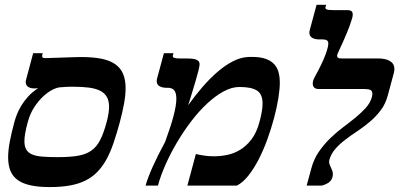

<svg xmlns="http://www.w3.org/2000/svg" viewBox="-20 -757 1678 783"><path d="M38.6 -259.3Q42 -272 48.6 -289.3Q55.2 -306.6 66.4 -325.4Q77.6 -344.2 94.5 -363Q111.3 -381.8 135.7 -397.5Q131.3 -396.5 126.7 -396.5Q122.1 -396.5 118.7 -396.5Q104.5 -396.5 94.7 -402.8Q85 -409.2 85 -422.4Q85 -426.8 86.4 -432.1L115.2 -540H154.3L152.8 -534.7Q152.3 -532.7 152.1 -531.2Q151.9 -529.8 151.9 -528.3Q151.9 -524.4 154.3 -522.2Q156.7 -520 164.1 -520Q171.4 -520 191.2 -520.8Q210.9 -521.5 233.9 -522.2Q256.8 -522.9 278.3 -523.7Q299.8 -524.4 310.5 -524.4Q358.9 -524.4 393.3 -517.6Q427.7 -510.7 449.7 -495.4Q471.7 -480 481.9 -455.8Q492.2 -431.6 492.2 -397.5Q492.2 -369.6 486.1 -335.7Q480 -301.8 468.8 -259.3Q456.1 -212.4 443.1 -174.3Q430.2 -136.2 414.1 -106.9Q397.9 -77.6 377.2 -56.2Q356.4 -34.7 329.1 -21Q301.8 -7.3 265.9 -0.7Q230 5.9 183.1 5.9Q135.7 5.9 103.3 -1.5Q70.8 -8.8 50.8 -23.9Q30.8 -39.1 22 -61.8Q13.2 -84.5 13.2 -114.7Q13.2 -144 20 -179.9Q26.9 -215.8 38.6 -259.3ZM415 -259.3Q424.8 -296.9 424.8 -321.3Q424.8 -346.7 415.3 -362.5Q405.8 -378.4 387.2 -387.5Q368.7 -396.5 341.3 -399.9Q314 -403.3 277.8 -403.3Q267.1 -403.3 256.1 -403.1Q245.1 -402.8 224.1 -400.9Q211.4 -399.9 192.9 -390.4Q174.3 -380.9 155.3 -363Q136.2 -345.2 119.4 -319.3Q102.5 -293.5 93.3 -259.3Q86.4 -234.4 83 -215.1Q79.6 -195.8 79.6 -181.2Q79.6 -159.7 87.4 -146.7Q95.2 -133.8 111.6 -127Q127.9 -120.1 153.8 -118.2Q179.7 -116.2 215.8 -116.2Q264.2 -116.2 296.9 -121.6Q329.6 -127 351.8 -142.3Q374 -157.7 388.4 -185.8Q402.8 -213.9 415 -259.3Z M956.5 -402.3Q924.8 -402.3 891.1 -383.8Q857.4 -365.2 824 -334Q790.5 -302.7 759.3 -261.7Q728 -220.7 701.7 -176Q675.3 -131.3 655 -85.7Q634.8 -40 624 0H573.7Q577.6 -14.2 584.7 -33.4Q591.8 -52.7 602.1 -75.7Q612.3 -98.6 625.2 -124.5Q638.2 -150.4 653.3 -178.2Q677.2 -243.2 688.2 -285.9Q699.2 -328.6 699.2 -354Q699.2 -378.4 690.4 -388.7Q681.6 -398.9 666 -398.9H659.7Q642.1 -398.9 630.6 -405.5Q619.1 -412.1 619.1 -426.3Q619.1 -431.2 620.6 -437L648.4 -540H687.5L685.1 -531.7Q684.6 -530.8 684.6 -528.3Q684.6 -523.4 690.7 -521Q696.8 -518.6 715.3 -518.6H735.8Q746.6 -518.6 757.1 -518.1Q767.6 -517.6 775.9 -515.4Q784.2 -513.2 789.1 -508.3Q793.9 -503.4 793.9 -494.1Q793.9 -488.3 789.6 -470.2Q785.2 -452.1 778.1 -428.2Q771 -404.3 762.9 -377.7Q754.9 -351.1 747.6 -328.1Q775.4 -367.2 805.7 -402.1Q835.9 -437 866.7 -463.6Q897.5 -490.2 928.5 -506.3Q959.5 -522.5 989.3 -524.4Q994.6 -524.9 999.3 -524.9Q1003.9 -524.9 1008.3 -524.9Q1040 -524.9 1061.8 -517.6Q1083.5 -510.3 1096.7 -496.8Q1109.9 -483.4 1115.5 -463.9Q1121.1 -444.3 1121.1 -419.9Q1121.1 -393.6 1115 -355.5Q1108.9 -317.4 1097.4 -274.7Q1085.9 -231.9 1070.1 -188.2Q1054.2 -144.5 1034.7 -106.7Q1015.1 -68.8 992.7 -40.5Q970.2 -12.2 945.8 0H744.1L778.8 -128.9Q790.5 -126 810.1 -122.8Q829.6 -119.6 853.5 -119.6Q878.9 -119.6 906.5 -125.2Q934.1 -130.9 959.5 -146.2Q984.9 -161.6 1005.6 -188.7Q1026.4 -215.8 1038.1 -259.3Q1050.8 -306.2 1050.8 -335Q1050.8 -373 1028.1 -387.7Q1005.4 -402.3 956.5 -402.3Z M1335.9 -34.7Q1332 -21 1321 -12.9Q1310.1 -4.9 1291.5 0H1230.5L1249.5 -69.8Q1259.8 -108.4 1280.5 -138.4Q1301.3 -168.5 1326.4 -192.9Q1351.6 -217.3 1378.9 -237.8Q1406.2 -258.3 1430.2 -277.8Q1454.1 -297.4 1472.2 -317.6Q1490.2 -337.9 1496.6 -361.3Q1498.5 -368.7 1498.5 -375Q1498.5 -386.7 1490 -390.4Q1481.4 -394 1465.8 -394H1280.3Q1267.1 -394 1261.2 -400.1Q1255.4 -406.2 1255.4 -416Q1255.4 -427.7 1262.2 -440.4Q1269.5 -453.6 1279.3 -472.4Q1289.1 -491.2 1297.9 -511Q1306.6 -530.8 1312.7 -549.3Q1318.8 -567.9 1318.8 -580.6Q1318.8 -596.2 1296.4 -596.2H1282.2Q1264.6 -596.2 1253.2 -602.8Q1241.7 -609.4 1241.7 -623.5Q1241.7 -628.4 1243.2 -634.3L1271 -737.3H1310.1L1307.6 -729Q1307.1 -728 1307.1 -725.6Q1307.1 -720.7 1313.2 -718.3Q1319.3 -715.8 1337.9 -715.8H1398.9Q1406.2 -715.8 1412.4 -712.2Q1418.5 -708.5 1418.5 -697.3Q1418.5 -691.4 1416.5 -684.1Q1408.7 -655.8 1392.8 -618.4Q1377 -581.1 1357.9 -540.5Q1356.9 -538.1 1355.7 -535.2Q1354.5 -532.2 1354.5 -529.3Q1354.5 -524.9 1358.2 -521.7Q1361.8 -518.6 1372.6 -518.6H1522.5Q1552.7 -518.6 1570.6 -507.8Q1588.4 -497.1 1588.4 -475.6Q1588.4 -467.8 1586.4 -460.4L1561 -366.2Q1551.8 -332.5 1532.7 -307.4Q1513.7 -282.2 1489.5 -261.5Q1465.3 -240.7 1438.7 -223.1Q1412.1 -205.6 1388.7 -187.7Q1365.2 -169.9 1347.7 -149.9Q1330.1 -129.9 1323.2 -105Q1322.3 -102.5 1322.3 -100.8Q1322.3 -99.1 1322.3 -96.7Q1322.3 -90.3 1324.7 -84.7Q1327.1 -79.1 1329.8 -73.2Q1332.5 -67.4 1335 -61Q1337.4 -54.7 1337.4 -46.9Q1337.4 -41 1335.9 -34.7Z"/></svg>

Font: Arian AMU Serif
Style: Bold Italic
Weight: 700
Italic angle: -15°
Designer: Ruben Hakobyan (Tarumian)
Foundry: Ruben Hakobyan (Tarumian)
Version: Version 1.002